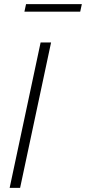

<svg xmlns="http://www.w3.org/2000/svg" viewBox="-20 -916 419 936"><path d="M178 -709H229L78 0H27ZM99 -859 107 -896H379L371 -859Z"/></svg>

Font: Raleway Light
Style: Italic
Weight: 300
Italic angle: -12°
Designer: Matt McInerney, Pablo Impallari, Rodrigo Fuenzalida
Foundry: Matt McInerney, Pablo Impallari, Rodrigo Fuenzalida
Version: Version 4.026